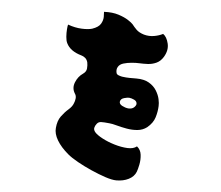

<svg xmlns="http://www.w3.org/2000/svg" viewBox="-56 -856 1113 969"><g transform="rotate(5 500.0 -371.0)"><path d="M739 -707Q758 -694 766 -660.5Q774 -627 753 -592Q739 -569 718 -559.5Q697 -550 674.5 -549Q652 -548 633 -549Q615 -550 593 -548Q571 -546 552.5 -540.5Q534 -535 526 -522Q521 -514 520.5 -506Q520 -498 522 -490Q524 -483 532.5 -479.5Q541 -476 551 -474Q573 -471 589 -471Q605 -471 624 -471Q663 -471 688 -456.5Q713 -442 726.5 -420Q740 -398 744.5 -377Q749 -356 748 -342Q747 -314 738 -284.5Q729 -255 700 -231Q679 -215 652 -212.5Q625 -210 597 -215Q569 -220 545.5 -226.5Q522 -233 508 -234Q480 -237 466 -236.5Q452 -236 444 -225Q436 -215 434 -204.5Q432 -194 441 -183Q452 -170 480 -155Q508 -140 543 -129.5Q578 -119 609 -117.5Q640 -116 657 -130Q676 -115 679 -89.5Q682 -64 677 -39.5Q672 -15 667 -2Q657 23 630 36.5Q603 50 568 50Q546 50 511.5 38.5Q477 27 438.5 10Q400 -7 367 -25.5Q334 -44 315 -60Q277 -92 257.5 -125Q238 -158 241 -187Q244 -224 261 -247Q278 -270 296.5 -286Q315 -302 321 -319Q326 -330 327.5 -344Q329 -358 321 -369Q305 -395 317 -425Q329 -455 354 -472Q370 -483 371.5 -499.5Q373 -516 370 -531Q366 -545 357 -552.5Q348 -560 337 -563Q280 -579 261 -618Q255 -630 253.5 -650Q252 -670 253.5 -688.5Q255 -707 257 -712Q293 -699 326.5 -697.5Q360 -696 380 -702Q412 -713 422.5 -731Q433 -749 433 -766.5Q433 -784 432 -792Q475 -794 506 -784Q537 -774 556 -761.5Q575 -749 581 -742Q591 -729 604 -716Q617 -703 643 -695Q669 -688 694.5 -692.5Q720 -697 739 -707ZM597 -371Q589 -372 571 -367Q553 -362 551 -347Q550 -335 565 -327Q580 -319 596 -317Q615 -316 625 -325Q635 -334 636 -343Q636 -357 622 -363.5Q608 -370 597 -371Z"/></g></svg>

Font: Potta One
Style: Regular
Weight: 400
Designer: 108,108go
Foundry: Font Zone 108
Version: Version 1.000